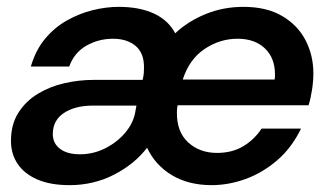

<svg xmlns="http://www.w3.org/2000/svg" viewBox="-20 -528 953 560"><path d="M183 12Q127 12 89 -4.5Q51 -21 31.5 -50Q12 -79 12 -117Q12 -165 33.5 -199Q55 -233 90.5 -254.5Q126 -276 168.5 -285.5Q211 -295 253 -295H396Q399 -307 399.5 -316Q400 -325 400 -332Q400 -374 375 -394.5Q350 -415 310 -415Q267 -415 231.5 -394.5Q196 -374 182 -334H70Q84 -382 111.5 -415Q139 -448 175.5 -468.5Q212 -489 251 -498.5Q290 -508 326 -508Q387 -508 429 -488.5Q471 -469 491 -431Q530 -467 581 -487.5Q632 -508 690 -508Q758 -508 803.5 -481Q849 -454 871.5 -410Q894 -366 894 -314Q894 -291 890 -265.5Q886 -240 880 -221H498Q497 -216 496.5 -211Q496 -206 496 -201Q495 -144 528.5 -113Q562 -82 613 -82Q657 -82 689.5 -101.5Q722 -121 743 -153H858Q831 -97 788.5 -60.5Q746 -24 696.5 -6Q647 12 597 12Q530 12 481.5 -17Q433 -46 409 -97Q372 -49 312.5 -18.5Q253 12 183 12ZM213 -78Q253 -78 288 -96Q323 -114 346.5 -142.5Q370 -171 375 -204L378 -220H251Q199 -220 166.5 -198.5Q134 -177 134 -137Q134 -110 155 -94Q176 -78 213 -78ZM513 -296H781Q782 -301 782 -304.5Q782 -308 782 -311Q782 -359 752.5 -387Q723 -415 673 -415Q621 -415 576.5 -385Q532 -355 513 -296Z"/></svg>

Font: Rethink Sans SemiBold
Style: Italic
Weight: 600
Italic angle: -10°
Designer: The Rethink Sans project authors (Hans Thiessen). DM Sans designed by Colophon Foundry.
Foundry: Rethink Communications LLC
Version: Version 1.001